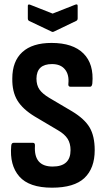

<svg xmlns="http://www.w3.org/2000/svg" viewBox="-20 -862 491 890"><path d="M221 8Q115 8 69.5 -44Q24 -96 32 -186Q33 -200 43 -200H133Q143 -200 142 -186Q136 -90 224 -90Q307 -90 307 -166Q307 -197 293.5 -218.5Q280 -240 249 -258L141 -322Q85 -356 60.5 -396.5Q36 -437 37 -498Q37 -578 83.5 -620.5Q130 -663 219 -663Q318 -663 367 -614Q416 -565 408 -475Q406 -460 398 -460H306Q295 -460 297 -475Q301 -516 281 -540.5Q261 -565 221 -565Q150 -565 149 -498Q149 -467 163 -447Q177 -427 209 -408L314 -346Q372 -311 395.5 -271Q419 -231 419 -166Q419 -82 371.5 -37Q324 8 221 8ZM218 -716 115 -765Q109 -768 109 -777V-835Q109 -844 120 -840L224 -799L328 -840Q340 -845 340 -835V-777Q340 -768 333 -765L231 -716Q224 -712 218 -716Z"/></svg>

Font: Sofia Sans Condensed
Style: Bold
Weight: 700
Designer: Botio Nikoltchev, Ani Petrova
Foundry: lettersoup
Version: Version 4.101; ttfautohint (v1.8.4.7-5d5b)